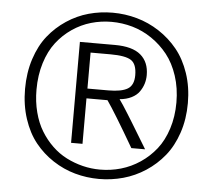

<svg xmlns="http://www.w3.org/2000/svg" viewBox="-55 -799 1020 916"><g transform="rotate(5 455.5 -341.0)"><path d="M304.2 -103.5V-586.9H471.7Q555.7 -586.9 595.7 -553Q635.7 -519 635.7 -457Q635.7 -435.1 629.6 -415.3Q623.5 -395.5 610.6 -377Q597.7 -358.4 573.5 -346.2Q549.3 -334 516.6 -331.1Q525.9 -318.4 535.2 -304.2Q544.4 -290 558.8 -267.1Q573.2 -244.1 583.5 -227.3Q593.8 -210.4 618.2 -170.2Q642.6 -129.9 658.7 -103.5H592.8Q498.5 -265.6 459.5 -321.3H358.9V-103.5ZM359.4 -368.2H459.5Q522.9 -368.2 552 -386Q581.1 -403.8 581.1 -451.2Q581.1 -504.9 553.7 -522.7Q526.4 -540.5 454.6 -540.5H359.4ZM452.6 11.7Q503.9 11.7 552.2 -2.2Q600.6 -16.1 643.6 -44.9Q686.5 -73.7 718.8 -114.5Q751 -155.3 769.5 -213.1Q788.1 -271 788.1 -338.9Q788.1 -407.2 768.8 -466.1Q749.5 -524.9 716.6 -566.4Q683.6 -607.9 640.1 -637.5Q596.7 -667 547.4 -681.2Q498 -695.3 446.8 -695.3Q396.5 -695.3 349.1 -681.6Q301.8 -668 259.5 -639.2Q217.3 -610.4 185.8 -569.6Q154.3 -528.8 136 -470.2Q117.7 -411.6 117.7 -342.3Q117.7 -284.7 130.9 -234.1Q144 -183.6 167.5 -145.3Q190.9 -106.9 222.4 -76.7Q253.9 -46.4 291.5 -27.3Q329.1 -8.3 369.6 1.7Q410.2 11.7 452.6 11.7ZM451.2 56.6Q392.1 56.6 336.2 41Q280.3 25.4 230.5 -7.1Q180.7 -39.6 143.6 -85.7Q106.4 -131.8 84.7 -197.8Q63 -263.7 63 -340.8Q63 -418.9 84.5 -484.9Q106 -550.8 142.8 -596.9Q179.7 -643.1 229 -675.8Q278.3 -708.5 333.7 -723.9Q389.2 -739.3 448.2 -739.3Q507.8 -739.3 564.7 -723.4Q621.6 -707.5 672.1 -674.6Q722.7 -641.6 760.5 -595.2Q798.3 -548.8 820.6 -483.2Q842.8 -417.5 842.8 -340.8Q842.8 -263.7 820.8 -198.2Q798.8 -132.8 761.2 -86.4Q723.6 -40 673.6 -7.3Q623.5 25.4 567.1 41Q510.7 56.6 451.2 56.6Z"/></g></svg>

Font: Oxygen Light
Style: Regular
Weight: 300
Designer: vernon adams
Foundry: Vernon Adams
Version: Version Release 0.2.3 webfont; ttfautohint (v0.93.3-1d66) -l